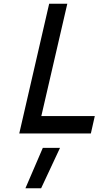

<svg xmlns="http://www.w3.org/2000/svg" viewBox="-20 -714 544 1027"><path d="M83 0 243 -694H340L201 -93H487L466 0ZM209 77H301L200 293H116Z"/></svg>

Font: Panefresco 600wt
Style: Italic
Weight: 600
Foundry: Campivisivi & Chank Co
Version: Version 1.000